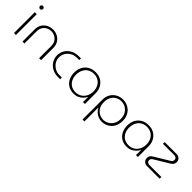

<svg xmlns="http://www.w3.org/2000/svg" viewBox="194 -1896 3324 3324"><g transform="rotate(45 1856.5 -234.0)"><path d="M81 0V-510H129V0ZM106 -612Q91 -612 79.5 -623.5Q68 -635 68 -650Q68 -666 79.5 -677Q91 -688 106 -688Q121 -688 132.5 -677Q144 -666 144 -650Q144 -635 132.5 -623.5Q121 -612 106 -612Z M290 0V-298Q290 -370 322 -420Q354 -470 406 -496.5Q458 -523 517 -523Q578 -523 629.5 -496.5Q681 -470 713 -420Q745 -370 745 -298V0H697V-295Q697 -355 671.5 -396.5Q646 -438 604.5 -459.5Q563 -481 517 -481Q471 -481 430 -460Q389 -439 363 -397.5Q337 -356 337 -295V0Z M1156 0Q1077 0 1015 -34Q953 -68 917 -125.5Q881 -183 881 -255Q881 -327 917 -384.5Q953 -442 1015 -476Q1077 -510 1156 -510H1212V-468H1150Q1090 -468 1040 -439.5Q990 -411 959.5 -363Q929 -315 929 -255Q929 -195 959.5 -147Q990 -99 1040 -70.5Q1090 -42 1150 -42H1212V0Z M1550 13Q1472 13 1416 -22.5Q1360 -58 1330.5 -119Q1301 -180 1301 -256Q1301 -331 1332.5 -391.5Q1364 -452 1423 -487Q1482 -522 1564 -522Q1641 -522 1698 -487.5Q1755 -453 1786.5 -394.5Q1818 -336 1818 -262V0H1771V-123H1768Q1754 -92 1724.5 -60.5Q1695 -29 1651.5 -8Q1608 13 1550 13ZM1558 -28Q1619 -28 1667 -57.5Q1715 -87 1742.5 -139.5Q1770 -192 1770 -258Q1770 -322 1744.5 -372.5Q1719 -423 1672 -452Q1625 -481 1562 -481Q1496 -481 1448.5 -451Q1401 -421 1375.5 -369Q1350 -317 1350 -251Q1350 -190 1374 -139Q1398 -88 1445 -58Q1492 -28 1558 -28Z M2233 -523Q2283 -523 2329 -505.5Q2375 -488 2411 -454Q2447 -420 2468 -369.5Q2489 -319 2489 -253Q2489 -170 2454 -110.5Q2419 -51 2362 -19.5Q2305 12 2238 12Q2193 12 2151.5 -5Q2110 -22 2078.5 -52Q2047 -82 2029 -119H2026V220H1979V-259Q1979 -346 2015 -404.5Q2051 -463 2109 -493Q2167 -523 2233 -523ZM2232 -481Q2179 -481 2132 -455.5Q2085 -430 2056 -380Q2027 -330 2027 -257Q2027 -183 2056.5 -132.5Q2086 -82 2133.5 -56Q2181 -30 2234 -30Q2288 -30 2335 -57Q2382 -84 2411.5 -134.5Q2441 -185 2441 -255Q2441 -328 2411 -378.5Q2381 -429 2333.5 -455Q2286 -481 2232 -481Z M2848 13Q2770 13 2714 -22.5Q2658 -58 2628.5 -119Q2599 -180 2599 -256Q2599 -331 2630.5 -391.5Q2662 -452 2721 -487Q2780 -522 2862 -522Q2939 -522 2996 -487.5Q3053 -453 3084.5 -394.5Q3116 -336 3116 -262V0H3069V-123H3066Q3052 -92 3022.5 -60.5Q2993 -29 2949.5 -8Q2906 13 2848 13ZM2856 -28Q2917 -28 2965 -57.5Q3013 -87 3040.5 -139.5Q3068 -192 3068 -258Q3068 -322 3042.5 -372.5Q3017 -423 2970 -452Q2923 -481 2860 -481Q2794 -481 2746.5 -451Q2699 -421 2673.5 -369Q2648 -317 2648 -251Q2648 -190 2672 -139Q2696 -88 2743 -58Q2790 -28 2856 -28Z M3336 0Q3307 0 3284.5 -13.5Q3262 -27 3249 -48.5Q3236 -70 3236 -96Q3236 -128 3250.5 -150.5Q3265 -173 3299 -193L3560 -351Q3586 -367 3593.5 -382Q3601 -397 3601 -415Q3601 -435 3585 -451.5Q3569 -468 3542 -468H3261V-510H3558Q3586 -510 3608 -496.5Q3630 -483 3642.5 -461.5Q3655 -440 3655 -414Q3655 -383 3641 -359.5Q3627 -336 3594 -317L3333 -159Q3306 -143 3298.5 -128Q3291 -113 3291 -95Q3291 -75 3307.5 -58.5Q3324 -42 3352 -42H3648V0Z"/></g></svg>

Font: MuseoModerno Thin ExtraLight
Style: Regular
Weight: 250
Version: Version 1.002